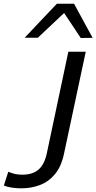

<svg xmlns="http://www.w3.org/2000/svg" viewBox="-48 -988 512 1020"><path d="M407.5 -713 292.5 -173.5Q278 -103.5 244.2 -63Q210.5 -22.5 164 -5Q117.5 12.5 66 12.5Q38 12.5 13.2 8.5Q-11.5 4.5 -27.5 -2.5L-4 -75.5Q19 -66 35.5 -63Q52 -60 71 -60Q125.5 -60 156.8 -87.2Q188 -114.5 200.5 -172.5L315 -713ZM381 -786Q359.5 -819 337.2 -852.2Q315 -885.5 292.5 -919Q257 -885.5 222.5 -853Q188 -820.5 153 -787.5H83Q126.5 -833.5 168.5 -878Q210.5 -922 254 -968H345.5Q370 -922.5 395 -877Q420 -831.5 444 -787Z"/></svg>

Font: Heraclito
Style: Italic
Weight: 400
Italic angle: -12°
Designer: Kostas Bartsokas (font) & Cristiano Sobral (main changes)
Foundry: Kostas Bartsokas (font) & Cristiano Sobral (main changes)
Version: Version 1.00;July 8, 2020;FontCreator 13.0.0.2655 64-bit